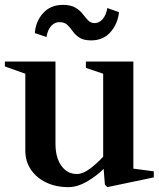

<svg xmlns="http://www.w3.org/2000/svg" viewBox="-31 -753 654 789"><path d="M250 16Q199 16 159 -3Q119 -22 96 -56Q73 -90 73 -134V-450L-11 -480V-500H197V-162Q197 -106 221 -72Q245 -38 285 -38Q310 -38 339 -60Q368 -82 393 -109V-450L322 -474V-500H517V-60L601 -49V-24L410 16L400 6L395 -59Q366 -30 326.5 -7Q287 16 250 16ZM112 -617Q116 -666 146.5 -699.5Q177 -733 228 -733Q259 -733 278 -722Q297 -711 308.5 -696Q320 -681 331 -669.5Q342 -658 358 -658Q376 -658 390.5 -674Q405 -690 410 -720L458 -703Q453 -655 423 -621Q393 -587 344 -587Q312 -587 295 -598.5Q278 -610 267.5 -625Q257 -640 245.5 -651Q234 -662 213 -662Q194 -662 179.5 -646.5Q165 -631 160 -601Z"/></svg>

Font: Wittgenstein Semibold
Style: Regular
Weight: 600
Designer: Jörg Drees
Foundry: Jörg Drees
Version: Version 1.303; ttfautohint (v1.8.4.7-5d5b)